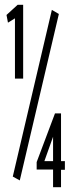

<svg xmlns="http://www.w3.org/2000/svg" viewBox="-20 -706 290 796"><path d="M42 -380V-630L13 -612L7 -644L53 -686H76V-380ZM62 42 33 26 195 -665 224 -648ZM200 70V-3H132V-34L208 -236H233V-38H249V-2H233V70ZM164 -38H200V-139Z"/></svg>

Font: Inconsolata UltraCondensed
Style: Regular
Weight: 400
Width: 1
Monospace: yes
Designer: Raph Levien, Cyreal, Brenton Simpson
Foundry: Raph Levien, Cyreal, Google
Version: Version 3.001; ttfautohint (v1.8.2.53-6de2)